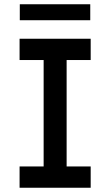

<svg xmlns="http://www.w3.org/2000/svg" viewBox="-20 -882 518 902"><path d="M72 0V-100H185V-600H72V-700H406V-600H293V-100H406V0ZM73 -787V-862H404V-787Z"/></svg>

Font: Lexend Deca
Style: Regular
Weight: 400
Designer: Bonnie Shaver-Troup, Thomas Jockin
Foundry: Lexend
Version: Version 1.008; ttfautohint (v1.8.4.7-5d5b)